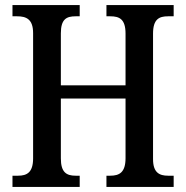

<svg xmlns="http://www.w3.org/2000/svg" viewBox="-20 -734 730 754"><path d="M29 0H293V-44H277C241 -44 219 -57 219 -112V-347H473V-113C473 -57 449 -44 413 -44H398V0H662V-44H640C606 -44 581 -56 581 -109V-602C581 -659 605 -670 640 -670H662V-714H398V-670H413C449 -670 473 -659 473 -602V-399H219V-603C219 -659 241 -670 277 -670H293V-714H29V-670H47C83 -670 110 -659 110 -604V-112C110 -57 86 -44 51 -44H29Z"/></svg>

Font: Noto Serif Condensed Medium
Style: Regular
Weight: 500
Width: 3
Designer: Monotype Design Team
Foundry: Monotype Imaging Inc.
Version: Version 2.015